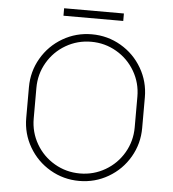

<svg xmlns="http://www.w3.org/2000/svg" viewBox="-57 -879 854 947"><g transform="rotate(5 370.0 -406.0)"><path d="M657 -424V-272Q657 -194 618.5 -128Q580 -62 514 -23.5Q448 15 370 15Q292 15 226 -23.5Q160 -62 121.5 -128Q83 -194 83 -272V-424Q83 -502 121.5 -568Q160 -634 226 -672.5Q292 -711 370 -711Q448 -711 514 -672.5Q580 -634 618.5 -568Q657 -502 657 -424ZM370 -22Q438 -22 495.5 -55.5Q553 -89 586.5 -146.5Q620 -204 620 -272V-424Q620 -492 586.5 -549.5Q553 -607 495.5 -640.5Q438 -674 370 -674Q302 -674 244.5 -640.5Q187 -607 153.5 -549.5Q120 -492 120 -424V-272Q120 -204 153.5 -146.5Q187 -89 244.5 -55.5Q302 -22 370 -22ZM518 -827V-790H222V-827Z"/></g></svg>

Font: M Major Mono Display
Style: Regular
Weight: 400
Designer: Emre Parlak
Foundry: Emre Parlak
Version: Version 2.000; ttfautohint (v1.8) -l 8 -r 50 -G 200 -x 14 -D